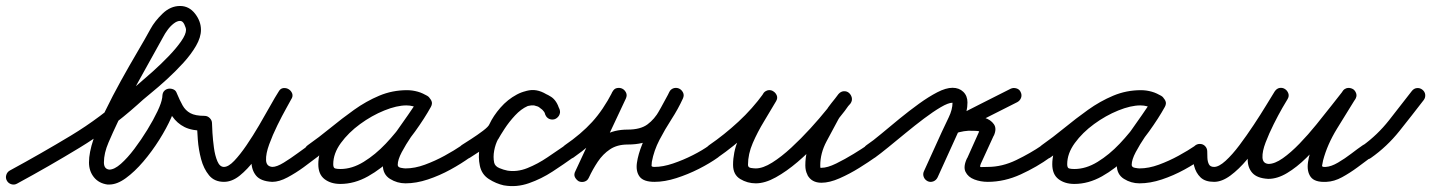

<svg xmlns="http://www.w3.org/2000/svg" viewBox="-44 -584 4793 643"><path d="M-21 21Q-26 12 -23 2Q-20 -8 -11 -13Q94 -70 193.5 -130Q293 -190 382 -271Q393 -280 416 -299.5Q439 -319 467 -344Q495 -369 520.5 -395.5Q546 -422 562.5 -445.5Q579 -469 579 -484Q579 -490 573.5 -502Q568 -514 559 -514Q549 -514 537.5 -505Q526 -496 517 -483.5Q508 -471 504 -463Q504 -463 504 -463Q504 -463 504 -463Q464 -390 423.5 -318Q383 -246 348 -170Q335 -143 319.5 -107Q304 -71 304 -40Q304 -18 322 -16Q322 -16 322 -16Q339 -16 361 -35.5Q383 -55 406 -85.5Q429 -116 449.5 -149.5Q470 -183 483.5 -211.5Q497 -240 499 -256Q499 -256 499 -255Q499 -254 499 -254Q500 -261 500 -265Q501 -275 507 -280.5Q513 -286 521 -287Q529 -288 537 -284.5Q545 -281 548 -272Q558 -248 567.5 -231Q577 -214 593.5 -205Q610 -196 641 -196Q641 -196 641 -196Q641 -196 641 -196Q651 -196 658.5 -188.5Q666 -181 666 -171Q666 -161 658.5 -153.5Q651 -146 641 -146Q599 -146 574 -158.5Q549 -171 532.5 -195Q516 -219 502 -254Q498 -262 505.5 -268Q513 -274 523 -275Q533 -277 542 -273.5Q551 -270 550 -261Q549 -254 549 -250Q549 -250 549 -249Q549 -248 549 -248Q545 -225 529.5 -190Q514 -155 489.5 -116Q465 -77 436 -43Q407 -9 377.5 12.5Q348 34 322 34Q319 34 316 34Q287 30 270.5 9.5Q254 -11 254 -40Q254 -73 269 -117.5Q284 -162 308.5 -212.5Q333 -263 361 -313.5Q389 -364 415.5 -409Q442 -454 460 -487Q460 -487 460 -487Q460 -486 460 -487Q474 -513 500.5 -538.5Q527 -564 559 -564Q589 -564 609 -538.5Q629 -513 629 -484Q629 -459 612.5 -430.5Q596 -402 570 -373.5Q544 -345 515 -318.5Q486 -292 459.5 -270.5Q433 -249 416 -233Q324 -151 222 -89Q120 -27 13 31Q4 36 -6 33Q-16 30 -21 21Z M616 -171Q616 -181 623.5 -188.5Q631 -196 641 -196Q651 -196 658.5 -188.5Q666 -181 666 -171Q666 -162 667.5 -138.5Q669 -115 672.5 -89Q676 -63 684 -44Q692 -25 706 -25Q721 -25 740.5 -45.5Q760 -66 781.5 -97.5Q803 -129 823.5 -164Q844 -199 861 -229.5Q878 -260 889 -277Q895 -288 905 -289Q915 -290 923 -285Q931 -280 934.5 -271Q938 -262 931 -251Q928 -245 914.5 -221Q901 -197 885 -164.5Q869 -132 857.5 -100.5Q846 -69 847 -47.5Q848 -26 869 -25Q869 -25 869 -25Q868 -25 868 -25Q883 -25 906.5 -39.5Q930 -54 953 -71Q976 -88 989 -97Q989 -97 989 -97Q989 -97 989 -97Q997 -103 1007.5 -101.5Q1018 -100 1023 -91Q1029 -83 1027.5 -72.5Q1026 -62 1017 -57Q999 -43 973 -24Q947 -5 919 10Q891 25 868 25Q868 25 867 25Q867 25 867 25Q829 23 813.5 4Q798 -15 798 -44.5Q798 -74 809 -108.5Q820 -143 835.5 -176.5Q851 -210 865.5 -236.5Q880 -263 889 -277Q895 -287 905 -288.5Q915 -290 923 -285Q931 -280 934.5 -270.5Q938 -261 931 -251Q917 -228 898 -193.5Q879 -159 857 -121Q835 -83 810 -50Q785 -17 759 4Q733 25 706 25Q674 25 656 3Q638 -19 629.5 -51Q621 -83 618.5 -116Q616 -149 616 -171Q616 -171 616 -171Q616 -171 616 -171Z M980 -63Q975 -71 976.5 -81.5Q978 -92 987 -98Q1024 -124 1062.5 -155.5Q1101 -187 1141.5 -216Q1182 -245 1226 -263.5Q1270 -282 1319 -282Q1337 -282 1355 -277Q1373 -272 1389 -261Q1398 -254 1399 -244.5Q1400 -235 1395 -227Q1390 -220 1381 -216.5Q1372 -213 1361 -219Q1341 -231 1317 -231Q1285 -231 1243 -214Q1201 -197 1162 -168.5Q1123 -140 1097.5 -105Q1072 -70 1072 -34Q1072 -22 1078 -20Q1084 -18 1096 -18Q1135 -18 1174 -42Q1213 -66 1248 -103Q1283 -140 1310.5 -179.5Q1338 -219 1355 -250Q1361 -261 1371 -262.5Q1381 -264 1389 -260Q1397 -255 1401 -246Q1405 -237 1399 -226Q1389 -208 1371 -182Q1353 -156 1334 -128Q1315 -100 1301.5 -74.5Q1288 -49 1288 -32Q1288 -24 1298.5 -22Q1309 -20 1314 -20Q1345 -20 1379 -32.5Q1413 -45 1445 -62.5Q1477 -80 1502 -97Q1502 -97 1502 -97Q1502 -97 1502 -97Q1510 -103 1520.5 -101.5Q1531 -100 1536 -91Q1542 -83 1540.5 -72.5Q1539 -62 1530 -57Q1501 -36 1464.5 -16Q1428 4 1389 17Q1350 30 1314 30Q1286 30 1262 15Q1238 0 1238 -32Q1238 -58 1251 -86.5Q1264 -115 1283.5 -143.5Q1303 -172 1322.5 -199Q1342 -226 1355 -250Q1361 -261 1371 -262.5Q1381 -264 1389 -260Q1397 -255 1401 -246Q1405 -237 1399 -226Q1378 -188 1346 -143.5Q1314 -99 1274 -59Q1234 -19 1188.5 6.5Q1143 32 1096 32Q1064 32 1043 16Q1022 0 1022 -34Q1022 -71 1041.5 -107Q1061 -143 1093 -174.5Q1125 -206 1164 -230Q1203 -254 1243 -267.5Q1283 -281 1317 -281Q1355 -281 1387 -263Q1397 -257 1397.5 -247Q1398 -237 1393 -229Q1388 -221 1378.5 -217.5Q1369 -214 1359 -221Q1351 -227 1340 -229.5Q1329 -232 1319 -232Q1276 -232 1236 -213.5Q1196 -195 1158 -167Q1120 -139 1084.5 -109.5Q1049 -80 1015 -56Q1007 -51 996.5 -52.5Q986 -54 980 -63Z M1530 -56Q1521 -50 1511 -52.5Q1501 -55 1495 -63Q1489 -72 1491.5 -82Q1494 -92 1502 -98Q1513 -105 1534 -118.5Q1555 -132 1573.5 -146Q1592 -160 1595 -168Q1608 -196 1632 -223.5Q1656 -251 1687 -267.5Q1718 -284 1750 -281Q1751 -281 1753 -280Q1755 -280 1755 -280Q1783 -272 1802 -259.5Q1821 -247 1830 -216Q1833 -204 1827.5 -196Q1822 -188 1814 -185Q1805 -182 1796 -185.5Q1787 -189 1782 -200Q1780 -209 1775 -213Q1775 -213 1776 -213Q1776 -212 1776 -212Q1774 -215 1771 -217.5Q1768 -220 1765 -222Q1765 -222 1765 -222Q1764 -223 1764 -223Q1744 -238 1722.5 -228.5Q1701 -219 1681 -197.5Q1661 -176 1646 -153Q1631 -130 1624 -117Q1624 -117 1624 -118Q1624 -118 1624 -118Q1615 -101 1611 -79.5Q1607 -58 1611 -39Q1614 -27 1628.5 -21Q1643 -15 1654 -13Q1654 -13 1654 -13Q1653 -13 1653 -13Q1687 -7 1722 -21Q1757 -35 1790 -57.5Q1823 -80 1848 -97Q1856 -103 1866.5 -101.5Q1877 -100 1882 -91Q1888 -83 1886.5 -72.5Q1885 -62 1876 -57Q1844 -34 1806.5 -9.5Q1769 15 1727.5 29.5Q1686 44 1645 37Q1645 37 1644 37Q1644 37 1644 37Q1617 31 1593 15.5Q1569 0 1563 -29Q1557 -57 1562 -87Q1567 -117 1580 -142Q1580 -142 1580 -142Q1580 -142 1580 -143Q1595 -167 1617.5 -197.5Q1640 -228 1668 -252Q1696 -276 1728 -281.5Q1760 -287 1794 -263Q1794 -263 1793 -264Q1793 -264 1793 -264Q1798 -260 1802.5 -256Q1807 -252 1812 -248Q1812 -248 1812 -247Q1813 -247 1813 -247Q1823 -235 1830 -218Q1834 -206 1828 -198Q1822 -190 1813 -187Q1804 -184 1794.5 -187Q1785 -190 1782 -202Q1777 -220 1766.5 -224Q1756 -228 1741 -232Q1741 -232 1743 -232Q1746 -231 1746 -231Q1724 -233 1703 -219.5Q1682 -206 1665.5 -185.5Q1649 -165 1641 -148Q1633 -131 1612.5 -113.5Q1592 -96 1568.5 -81Q1545 -66 1530 -56Q1530 -56 1530 -56Q1530 -56 1530 -56Z M1841 -63Q1836 -71 1837.5 -81.5Q1839 -92 1848 -98Q1902 -135 1939 -175.5Q1976 -216 2007 -276Q2012 -287 2022 -289Q2032 -291 2040 -287Q2048 -283 2052.5 -274Q2057 -265 2052 -254Q2021 -188 1990 -122Q1959 -56 1928 11Q1923 22 1913 24Q1903 26 1895 22Q1886 18 1881.5 9Q1877 0 1883 -11Q1901 -48 1924 -79.5Q1947 -111 1979.5 -130.5Q2012 -150 2058 -150Q2101 -150 2124.5 -167.5Q2148 -185 2164 -213.5Q2180 -242 2198 -276Q2204 -287 2213.5 -289Q2223 -291 2231 -287Q2239 -283 2243.5 -274Q2248 -265 2243 -254Q2227 -219 2205 -185Q2183 -151 2164.5 -115.5Q2146 -80 2139 -42Q2138 -33 2138 -29Q2138 -25 2148 -25Q2176 -25 2210 -36.5Q2244 -48 2276.5 -64.5Q2309 -81 2331 -97Q2331 -97 2331 -97Q2331 -97 2331 -97Q2340 -103 2350 -101.5Q2360 -100 2366 -92Q2372 -83 2370.5 -73Q2369 -63 2361 -57Q2333 -37 2296.5 -18.5Q2260 0 2221 12.5Q2182 25 2148 25Q2111 25 2098 7.5Q2085 -10 2089 -38.5Q2093 -67 2107 -101.5Q2121 -136 2139.5 -170Q2158 -204 2174 -231.5Q2190 -259 2197 -275Q2202 -286 2212 -288Q2222 -290 2230 -285Q2239 -281 2243.5 -272Q2248 -263 2242 -253Q2219 -210 2197.5 -175.5Q2176 -141 2144 -120.5Q2112 -100 2058 -100Q2023 -100 1999 -84Q1975 -68 1958 -42.5Q1941 -17 1928 11Q1922 22 1912.5 24.5Q1903 27 1894 23Q1886 18 1881.5 9.5Q1877 1 1883 -11Q1914 -77 1944.5 -143Q1975 -209 2006 -275Q2012 -286 2021.5 -288Q2031 -290 2040 -286Q2048 -282 2052.5 -273Q2057 -264 2051 -253Q2018 -188 1977 -143Q1936 -98 1876 -56Q1868 -51 1857.5 -52.5Q1847 -54 1841 -63Z M2359 -56Q2351 -51 2340.5 -52.5Q2330 -54 2324 -63Q2319 -71 2320.5 -81.5Q2322 -92 2331 -98Q2382 -133 2429 -176.5Q2476 -220 2513 -271Q2520 -281 2529.5 -282Q2539 -283 2546 -278Q2554 -273 2557.5 -264Q2561 -255 2555 -245Q2537 -214 2515 -178Q2493 -142 2477 -105Q2461 -68 2461 -32Q2461 -23 2471 -21.5Q2481 -20 2487 -20Q2511 -20 2542 -39.5Q2573 -59 2606 -89.5Q2639 -120 2670 -154Q2701 -188 2725.5 -218.5Q2750 -249 2764 -267Q2771 -277 2781 -277.5Q2791 -278 2798 -272Q2806 -266 2808.5 -256.5Q2811 -247 2804 -237Q2793 -225 2782.5 -212Q2772 -199 2764 -185Q2764 -185 2764 -185Q2764 -185 2764 -185Q2745 -150 2724 -110.5Q2703 -71 2703 -30Q2703 -24 2704 -21Q2704 -21 2704 -22Q2704 -22 2704 -22Q2706 -18 2703.5 -18Q2701 -18 2700.5 -20Q2700 -22 2707 -22Q2727 -22 2756.5 -36.5Q2786 -51 2814.5 -68.5Q2843 -86 2859 -97Q2867 -103 2877.5 -101.5Q2888 -100 2893 -91Q2899 -83 2897.5 -72.5Q2896 -62 2887 -57Q2866 -42 2834 -22Q2802 -2 2768 13Q2734 28 2707 28Q2674 28 2660 2Q2660 2 2660 2Q2660 1 2660 1Q2653 -12 2653 -30Q2653 -79 2675.5 -123Q2698 -167 2720 -209Q2720 -209 2720 -209Q2720 -209 2720 -209Q2729 -225 2741 -239.5Q2753 -254 2764 -269Q2772 -278 2782 -278.5Q2792 -279 2799 -273Q2806 -267 2808.5 -257.5Q2811 -248 2804 -239Q2788 -215 2760 -181Q2732 -147 2698 -110Q2664 -73 2627 -41.5Q2590 -10 2554 10Q2518 30 2487 30Q2459 30 2435 15.5Q2411 1 2411 -32Q2411 -73 2427.5 -114.5Q2444 -156 2467.5 -195Q2491 -234 2511 -269Q2517 -280 2527 -280.5Q2537 -281 2545 -276Q2553 -271 2556.5 -261.5Q2560 -252 2553 -243Q2515 -188 2464.5 -141Q2414 -94 2359 -56Q2359 -56 2359 -56Q2359 -56 2359 -56Z M2886 -56Q2878 -51 2867.5 -52.5Q2857 -54 2851 -63Q2846 -71 2847.5 -81.5Q2849 -92 2858 -98Q2879 -112 2907.5 -136Q2936 -160 2968.5 -186.5Q3001 -213 3033.5 -236.5Q3066 -260 3095 -275Q3124 -290 3146 -290Q3168 -290 3182 -276.5Q3196 -263 3196 -241Q3196 -210 3182 -179.5Q3168 -149 3156 -122Q3141 -89 3126 -56Q3111 -23 3096 10Q3091 20 3081.5 23.5Q3072 27 3063 23Q3053 18 3049.5 8.5Q3046 -1 3050 -10Q3065 -43 3080 -76Q3095 -109 3110 -142Q3120 -164 3133 -190.5Q3146 -217 3146 -241Q3146 -244 3148.5 -242Q3151 -240 3146 -240Q3132 -240 3106.5 -225Q3081 -210 3050.5 -187Q3020 -164 2989 -138.5Q2958 -113 2931 -91Q2904 -69 2886 -56Q2886 -56 2886 -56Q2886 -56 2886 -56ZM3374 -276Q3379 -266 3375.5 -256.5Q3372 -247 3363 -242Q3312 -216 3261 -190.5Q3210 -165 3158 -139Q3148 -134 3139.5 -139Q3131 -144 3128 -153Q3124 -162 3126.5 -172Q3129 -182 3140 -185Q3158 -191 3177 -194Q3196 -197 3216 -196Q3216 -196 3215 -196Q3214 -196 3214 -196Q3233 -196 3253.5 -189.5Q3274 -183 3284.5 -168Q3295 -153 3284 -129Q3284 -129 3284 -130Q3284 -130 3284 -130Q3273 -106 3262 -82Q3251 -58 3240 -34Q3240 -34 3240 -34Q3240 -33 3240 -33Q3236 -24 3241.5 -24.5Q3247 -25 3264 -25Q3312 -25 3359.5 -48Q3407 -71 3445 -97Q3453 -103 3463 -101.5Q3473 -100 3479 -91Q3485 -83 3483.5 -73Q3482 -63 3473 -57Q3429 -25 3374.5 0Q3320 25 3264 25Q3240 25 3219 17Q3198 9 3189.5 -8.5Q3181 -26 3195 -55Q3195 -55 3195 -54Q3195 -54 3195 -54Q3206 -78 3216.5 -102Q3227 -126 3238 -150Q3238 -150 3238 -150Q3238 -151 3238 -151Q3239 -152 3240.5 -146.5Q3242 -141 3240 -142Q3235 -145 3228 -145.5Q3221 -146 3216 -146Q3216 -146 3215 -146Q3214 -146 3214 -146Q3199 -147 3184 -144.5Q3169 -142 3154 -137Q3143 -134 3135 -139Q3127 -144 3124 -152Q3121 -160 3123.5 -169Q3126 -178 3136 -183Q3187 -209 3238 -235Q3289 -261 3341 -287Q3350 -291 3360 -288Q3370 -285 3374 -276Z M3438 -63Q3433 -71 3434.5 -81.5Q3436 -92 3445 -98Q3482 -124 3520.5 -155.5Q3559 -187 3599.5 -216Q3640 -245 3684 -263.5Q3728 -282 3777 -282Q3795 -282 3813 -277Q3831 -272 3847 -261Q3856 -254 3857 -244.5Q3858 -235 3853 -227Q3848 -220 3839 -216.5Q3830 -213 3819 -219Q3799 -231 3775 -231Q3743 -231 3701 -214Q3659 -197 3620 -168.5Q3581 -140 3555.5 -105Q3530 -70 3530 -34Q3530 -22 3536 -20Q3542 -18 3554 -18Q3593 -18 3632 -42Q3671 -66 3706 -103Q3741 -140 3768.5 -179.5Q3796 -219 3813 -250Q3819 -261 3829 -262.5Q3839 -264 3847 -260Q3855 -255 3859 -246Q3863 -237 3857 -226Q3847 -208 3829 -182Q3811 -156 3792 -128Q3773 -100 3759.5 -74.5Q3746 -49 3746 -32Q3746 -24 3756.5 -22Q3767 -20 3772 -20Q3803 -20 3837 -32.5Q3871 -45 3903 -62.5Q3935 -80 3960 -97Q3960 -97 3960 -97Q3960 -97 3960 -97Q3968 -103 3978.5 -101.5Q3989 -100 3994 -91Q4000 -83 3998.5 -72.5Q3997 -62 3988 -57Q3959 -36 3922.5 -16Q3886 4 3847 17Q3808 30 3772 30Q3744 30 3720 15Q3696 0 3696 -32Q3696 -58 3709 -86.5Q3722 -115 3741.5 -143.5Q3761 -172 3780.5 -199Q3800 -226 3813 -250Q3819 -261 3829 -262.5Q3839 -264 3847 -260Q3855 -255 3859 -246Q3863 -237 3857 -226Q3836 -188 3804 -143.5Q3772 -99 3732 -59Q3692 -19 3646.5 6.5Q3601 32 3554 32Q3522 32 3501 16Q3480 0 3480 -34Q3480 -71 3499.5 -107Q3519 -143 3551 -174.5Q3583 -206 3622 -230Q3661 -254 3701 -267.5Q3741 -281 3775 -281Q3813 -281 3845 -263Q3855 -257 3855.5 -247Q3856 -237 3851 -229Q3846 -221 3836.5 -217.5Q3827 -214 3817 -221Q3809 -227 3798 -229.5Q3787 -232 3777 -232Q3734 -232 3694 -213.5Q3654 -195 3616 -167Q3578 -139 3542.5 -109.5Q3507 -80 3473 -56Q3465 -51 3454.5 -52.5Q3444 -54 3438 -63Z M3974 -102Q3985 -102 3992 -94.5Q3999 -87 3999 -77Q3999 -68 3999.5 -55.5Q4000 -43 4004.5 -34Q4009 -25 4022 -25Q4038 -25 4060.5 -45.5Q4083 -66 4107 -98Q4131 -130 4154.5 -165.5Q4178 -201 4196.5 -231.5Q4215 -262 4225 -278Q4232 -288 4241.5 -289.5Q4251 -291 4259 -286Q4267 -281 4270.5 -271.5Q4274 -262 4268 -252Q4264 -246 4250.5 -222.5Q4237 -199 4221.5 -168Q4206 -137 4194.5 -107Q4183 -77 4184 -56.5Q4185 -36 4205 -35Q4205 -35 4205 -35Q4204 -35 4204 -35Q4225 -35 4252 -54Q4279 -73 4308 -103Q4337 -133 4364.5 -167Q4392 -201 4415.5 -231Q4439 -261 4454 -280Q4461 -289 4470.5 -289.5Q4480 -290 4488 -285Q4495 -280 4498 -270.5Q4501 -261 4494 -251Q4466 -206 4433.5 -153Q4401 -100 4387 -47Q4384 -34 4383.5 -29Q4383 -24 4396 -25Q4414 -26 4437 -39.5Q4460 -53 4481.5 -69.5Q4503 -86 4519 -97Q4527 -103 4537 -101.5Q4547 -100 4553 -91Q4559 -83 4557.5 -73Q4556 -63 4547 -57Q4527 -42 4502 -23.5Q4477 -5 4450.5 9.5Q4424 24 4398 25Q4359 27 4345.5 8.5Q4332 -10 4336.5 -41Q4341 -72 4356.5 -108.5Q4372 -145 4392 -180.5Q4412 -216 4429 -242Q4446 -268 4452 -278Q4458 -288 4468 -288Q4478 -288 4486 -282Q4494 -277 4497 -267.5Q4500 -258 4493 -249Q4474 -225 4448.5 -191.5Q4423 -158 4393 -122.5Q4363 -87 4331 -55.5Q4299 -24 4266.5 -4.5Q4234 15 4204 15Q4204 15 4204 15Q4203 15 4203 15Q4166 13 4150 -5Q4134 -23 4134.5 -51.5Q4135 -80 4145.5 -113.5Q4156 -147 4171.5 -179Q4187 -211 4202 -237.5Q4217 -264 4225 -277Q4231 -288 4241 -289Q4251 -290 4259 -285Q4267 -280 4270.5 -271Q4274 -262 4267 -251Q4254 -229 4233 -194.5Q4212 -160 4186.5 -122Q4161 -84 4133 -50.5Q4105 -17 4076.5 4Q4048 25 4022 25Q3992 25 3976.5 10Q3961 -5 3955 -28.5Q3949 -52 3949 -77Q3949 -88 3956.5 -95Q3964 -102 3974 -102Z M4513 -61Q4507 -70 4508.5 -80Q4510 -90 4519 -96Q4569 -132 4608 -181.5Q4647 -231 4684 -279Q4691 -288 4701 -289Q4711 -290 4719 -284Q4728 -277 4729 -267Q4730 -257 4724 -249Q4684 -197 4642.5 -145Q4601 -93 4547 -55Q4539 -49 4529 -51Q4519 -53 4513 -61Z"/></svg>

Font: FRB American Cursive Semibold
Style: Italic
Weight: 600
Italic angle: -25°
Version: Version 2.0;Modular Font Editor K font №1